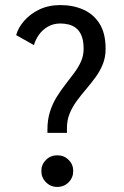

<svg xmlns="http://www.w3.org/2000/svg" viewBox="-20 -726 490 757"><path d="M167 -202.1V-214.7Q167 -254.4 177.2 -286.1Q187.4 -317.9 203.8 -344.1Q220.2 -370.4 238.4 -393.7Q256.5 -417 272.9 -439Q289.3 -460.9 299.5 -483.9Q309.7 -506.8 309.7 -532.9Q309.7 -564.6 301.8 -584.4Q293.8 -604.1 280.5 -614.8Q267.1 -625.4 250.9 -629.4Q234.6 -633.4 218 -633.4Q191 -633.4 169.8 -621.5Q148.6 -609.6 134.4 -590.2Q120.2 -570.7 113.7 -548.1L43.7 -587.6Q51.5 -616.3 75 -643.6Q98.5 -670.9 135 -688.5Q171.5 -706 218 -706Q267.9 -706 308.4 -688.2Q348.8 -670.4 372.6 -632.5Q396.4 -594.6 396.4 -533.6Q396.4 -500.7 385.5 -473.3Q374.5 -445.9 357 -422Q339.6 -398 320.1 -375.2Q300.7 -352.4 283.2 -328.8Q265.8 -305.1 254.8 -278.9Q243.9 -252.6 243.9 -221V-202.1ZM205.9 11Q179.6 11 161.3 -7.3Q143 -25.6 143 -51.9Q143 -77.6 161.3 -95.6Q179.6 -113.7 205.9 -113.7Q232.6 -113.7 250.6 -95.6Q268.7 -77.6 268.7 -51.9Q268.7 -25.6 250.6 -7.3Q232.6 11 205.9 11Z"/></svg>

Font: League Mono Thin Condensed
Style: Regular
Weight: 100
Width: 1
Designer: Tyler Finck
Foundry: The League of Moveable Type / Tyler Finck
Version: Version 2.300;RELEASE